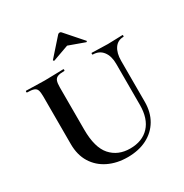

<svg xmlns="http://www.w3.org/2000/svg" viewBox="-189 -970 1082 1131"><g transform="rotate(-30 351.5 -404.5)"><path d="M571 -497Q571 -550 546.5 -581.5Q522 -613 478 -613Q476 -613 476 -619Q476 -625 478 -625Q503 -625 529.5 -623.5Q556 -622 587 -622Q614 -622 640 -623.5Q666 -625 688 -625Q690 -625 690 -619Q690 -613 688 -613Q648 -613 626.5 -581.5Q605 -550 605 -497V-219Q605 -148 574 -95.5Q543 -43 487 -14.5Q431 14 356 14Q283 14 225.5 -14Q168 -42 135.5 -94.5Q103 -147 103 -221V-544Q103 -573 98 -587.5Q93 -602 77.5 -607.5Q62 -613 32 -613Q29 -613 29 -619Q29 -625 32 -625Q58 -625 90 -623.5Q122 -622 158 -622Q196 -622 228 -623.5Q260 -625 285 -625Q288 -625 288 -619Q288 -613 285 -613Q255 -613 240 -607Q225 -601 219.5 -586Q214 -571 214 -542V-256Q214 -133 263 -78Q312 -23 394 -23Q477 -23 524 -73.5Q571 -124 571 -218ZM259 -702 362 -818Q367 -823 374 -823Q381 -823 385 -818L487 -702Q490 -701 487 -697.5Q484 -694 482 -695L374 -734L265 -695Q264 -694 260.5 -697.5Q257 -701 259 -702Z"/></g></svg>

Font: Cormorant
Style: Bold
Weight: 700
Designer: Christian Thalmann (Catharsis Fonts)
Foundry: Catharsis Fonts
Version: Version 4.000